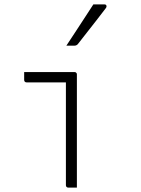

<svg xmlns="http://www.w3.org/2000/svg" viewBox="-20 -854 640 874"><path d="M280 -11Q280 -46 280 -93Q280 -140 280 -192.5Q280 -245 280 -297.5Q280 -350 280 -397Q280 -444 280 -479H268Q250 -479 232.5 -479Q215 -479 195.5 -479Q176 -479 153 -479Q130 -479 101 -479Q96 -479 93 -482Q90 -485 90 -490Q90 -499 90 -508Q90 -517 90 -526Q120 -526 143 -526Q166 -526 185.5 -526Q205 -526 224 -526Q243 -526 266 -526Q289 -526 319 -526Q323 -526 325 -524.5Q327 -523 328.5 -521Q330 -519 330 -515Q330 -467 330 -415Q330 -363 330 -310.5Q330 -258 330 -206Q330 -154 330 -106Q330 -88 330 -70.5Q330 -53 330 -35.5Q330 -18 330 0Q320 0 310.5 0Q301 0 291 0Q286 0 283 -3Q280 -6 280 -11ZM405 -834Q422 -834 431.5 -834Q441 -834 455 -834Q463 -834 464.5 -828Q466 -822 461 -816Q438 -786 419.5 -762Q401 -738 381.5 -713.5Q362 -689 335 -654Q333 -651 328.5 -648.5Q324 -646 318 -646Q308 -646 299.5 -646Q291 -646 282 -646Q302 -676 322.5 -707.5Q343 -739 364 -771Q385 -803 405 -834Z"/></svg>

Font: Recursive Monospace Light
Style: Regular
Weight: 300
Version: Version 1.047